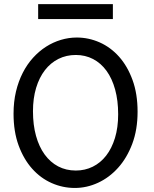

<svg xmlns="http://www.w3.org/2000/svg" viewBox="-20 -909 753 941"><path d="M559.1 -349.1Q559.1 -416.5 544.2 -470.5Q529.3 -524.4 502 -562Q474.6 -599.6 436.3 -619.6Q397.9 -639.6 351.6 -639.6Q305.2 -639.6 266.6 -620.4Q228 -601.1 200.2 -565.2Q172.4 -529.3 157 -478.3Q141.6 -427.2 141.6 -363.8Q141.6 -296.9 156.5 -243.2Q171.4 -189.5 199 -151.6Q226.6 -113.8 265.1 -93.5Q303.7 -73.2 351.6 -73.2Q396.5 -73.2 434.6 -92Q472.7 -110.8 500.2 -146.2Q527.8 -181.6 543.5 -232.9Q559.1 -284.2 559.1 -349.1ZM654.3 -361.3Q654.3 -273.4 628.2 -204.1Q602.1 -134.8 558.8 -86.7Q515.6 -38.6 460.4 -13.2Q405.3 12.2 346.7 12.2Q287.6 12.2 233.4 -11.7Q179.2 -35.6 137.7 -82Q96.2 -128.4 71.3 -196Q46.4 -263.7 46.4 -351.6Q46.4 -410.2 58.3 -460.4Q70.3 -510.7 91.6 -552.2Q112.8 -593.8 142.1 -626Q171.4 -658.2 205.8 -680.2Q240.2 -702.1 278.6 -713.6Q316.9 -725.1 356.4 -725.1Q414.6 -725.1 468.5 -701.2Q522.5 -677.2 563.7 -630.9Q605 -584.5 629.6 -516.8Q654.3 -449.2 654.3 -361.3ZM167 -888.7H533.2V-815.4H167Z"/></svg>

Font: Andika DR AuSIL
Style: Regular
Weight: 400
Designer: Annie Olsen & Victor Gaultney
Foundry: SIL International
Version: Version 0.003